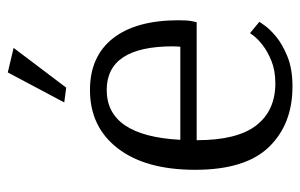

<svg xmlns="http://www.w3.org/2000/svg" viewBox="-159 -602 771 493"><g transform="rotate(-90 226.5 -355.5)"><path d="M248 -571 210 -576 287 -721 350 -706ZM251 10Q154 10 95.5 -50.5Q37 -111 37 -240Q37 -367 92 -438.5Q147 -510 242 -510Q328 -510 374.5 -451Q421 -392 421 -282Q421 -259 418.5 -247.5Q416 -236 416 -236H113Q113 -132 151 -83Q189 -34 259 -34Q292 -34 316.5 -44Q341 -54 357 -66.5Q373 -79 380.5 -89Q388 -99 388 -99L417 -75Q417 -75 408 -62Q399 -49 379.5 -32.5Q360 -16 328 -3Q296 10 251 10ZM114 -278H353Q353 -278 353.5 -284Q354 -290 354 -297Q354 -467 242 -467Q124 -467 114 -278Z"/></g></svg>

Font: Arsenal SC
Style: Regular
Weight: 400
Designer: Andrij Shevchenko
Foundry: Stairsfor
Version: Version 2.001; ttfautohint (v1.8.4.7-5d5b)